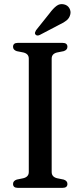

<svg xmlns="http://www.w3.org/2000/svg" viewBox="-20 -907 388 927"><path d="M229.5 -76.5Q229.5 -53 255.5 -46.5L287.5 -40Q305.5 -34 305.5 -19Q305.5 0 282 0H66Q43 0 43 -19Q43 -34 61 -40L92.5 -46.5Q119 -53 119 -76.5V-624Q119 -647 93.5 -653.5L61 -660Q43 -666 43 -681Q43 -700 66 -700H282Q305.5 -700 305.5 -681Q305.5 -666 287.5 -660L255 -653.5Q229.5 -647 229.5 -624ZM219.5 -843Q236.5 -866 252.5 -878.2Q268.5 -890.5 288.5 -886Q306.5 -882 314.8 -867.5Q323 -853 319.5 -838Q315.5 -820 301.8 -808.8Q288 -797.5 266 -787.5L171.5 -738Q158 -732 151 -740.5Q147.5 -745 149.2 -750.5Q151 -756 154 -761Z"/></svg>

Font: Fraunces 72pt Soft
Style: Regular
Weight: 400
Version: Version 1.000;[b76b70a41]